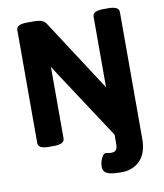

<svg xmlns="http://www.w3.org/2000/svg" viewBox="-97 -781 913 1071"><g transform="rotate(-10 359.5 -245.0)"><path d="M590 -702Q650 -702 650 -670V-30L520 26L243 -396L218 -435V-30Q218 2 158 2H129Q69 2 69 -30V-670Q69 -702 129 -702H172Q194 -702 210.5 -697Q227 -692 238 -675L473 -313L501 -270V-670Q501 -702 561 -702ZM590 -525Q650 -525 650 -493V50Q650 91 639 121.5Q628 152 608 172Q588 192 561.5 202Q535 212 504 212Q464 212 441.5 207Q419 202 409.5 191Q400 180 400 160Q400 148 404.5 132Q409 116 417.5 103.5Q426 91 436 91Q440 91 449 93Q458 95 466 95Q486 95 494 84.5Q502 74 502 52V-493Q502 -525 562 -525Z"/></g></svg>

Font: Asap VF Beta
Style: Regular
Weight: 400
Designer: Pablo Cosgaya
Foundry: Pablo Cosgaya
Version: Version 1.007